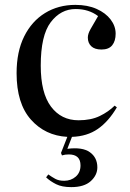

<svg xmlns="http://www.w3.org/2000/svg" viewBox="-20 -547 534 787"><path d="M272 220Q234 220 210 208Q186 196 169 180L178 168Q192 178 206.5 186Q221 194 243 194Q271 194 290.5 177Q310 160 310 131Q310 86 262 86Q246 86 234 90L230 80L256 14Q165 9 106.5 -57Q48 -123 48 -247Q48 -335 79 -397.5Q110 -460 164.5 -493.5Q219 -527 289 -527Q339 -527 376 -510.5Q413 -494 433.5 -467Q454 -440 454 -409Q454 -379 440 -361.5Q426 -344 396 -344Q368 -344 354 -357.5Q340 -371 340 -393Q340 -408 351 -427.5Q362 -447 382 -481Q344 -510 290 -510Q229 -510 188 -456Q147 -402 147 -278Q147 -166 189 -110Q231 -54 302 -54Q353 -54 389 -71.5Q425 -89 450 -114L459 -107Q425 -49 381 -18.5Q337 12 275 14L256 63Q318 55 348.5 77Q379 99 379 139Q379 171 352 195.5Q325 220 272 220Z"/></svg>

Font: Display Regular
Style: Regular
Weight: 400
Designer: Latin by Veronika Burian and Jose Scaglione. Greek by Irene Vlachou. Cyrillic by Vera Evstafieva.
Foundry: TypeTogether
Version: Version 3.002